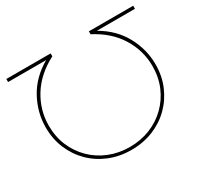

<svg xmlns="http://www.w3.org/2000/svg" viewBox="-146 -893 1142 1088"><g transform="rotate(-30 425.0 -348.5)"><path d="M840 -700V-680H591Q688 -624 736 -535.5Q784 -447 784 -350Q784 -274 757 -210Q730 -146 681.5 -98Q633 -50 567.5 -23.5Q502 3 425 3Q348 3 282.5 -23.5Q217 -50 168.5 -98Q120 -146 93 -210Q66 -274 66 -350Q66 -447 114 -535.5Q162 -624 259 -680H10V-700H300V-681Q194 -626 140 -538.5Q86 -451 86 -350Q86 -278 111.5 -217.5Q137 -157 183 -111.5Q229 -66 291 -41Q353 -16 425 -16Q497 -16 559 -41Q621 -66 667 -111.5Q713 -157 738.5 -217.5Q764 -278 764 -350Q764 -451 710 -538.5Q656 -626 550 -681V-700Z"/></g></svg>

Font: Montserrat Thin Thin
Style: Regular
Weight: 250
Version: Version 9.000